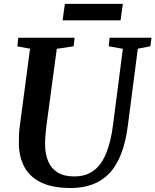

<svg xmlns="http://www.w3.org/2000/svg" viewBox="-20 -932 779 962"><path d="M670.5 -688 621 -306Q610.5 -221.5 587 -161.2Q563.5 -101 527.5 -63.2Q491.5 -25.5 443.2 -7.8Q395 10 335 10Q242.5 10 185.5 -18Q128.5 -46 102 -95.8Q75.5 -145.5 74.5 -211Q74.5 -229.5 75 -249.8Q75.5 -270 78 -291L130.5 -688L67 -699.5L71.5 -743H353.5L349 -700L264.5 -687.5L212.5 -301Q209 -273.5 207.2 -249Q205.5 -224.5 206 -205Q206.5 -159.5 221.5 -123.8Q236.5 -88 268.5 -68Q300.5 -48 352 -48Q409.5 -48 448.5 -76.5Q487.5 -105 511.5 -162.8Q535.5 -220.5 546.5 -307.5L595.5 -687.5L525 -700L529 -743H739L733.5 -700ZM305 -912.5H595.5L584 -830H293.5Z"/></svg>

Font: Merriweather 36pt SemiBold
Style: Italic
Weight: 600
Italic angle: -7.8°
Version: Version 2.101